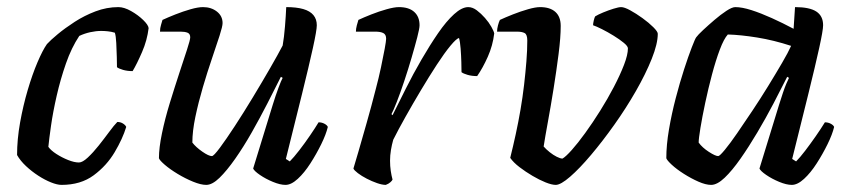

<svg xmlns="http://www.w3.org/2000/svg" viewBox="-20 -520 2394 540"><path d="M153 0Q141 0 123.5 -7Q106 -14 87.5 -26Q69 -38 53 -53Q37 -68 28 -84Q28 -128 36.5 -175.5Q45 -223 58 -267Q71 -311 85.5 -345Q100 -379 112 -396Q122 -407 142.5 -424Q163 -441 190 -458.5Q217 -476 248.5 -488Q280 -500 313 -500Q329 -500 348.5 -489Q368 -478 382.5 -464Q397 -450 398 -441Q394 -407 379.5 -373.5Q365 -340 353 -320Q338 -320 326 -323.5Q314 -327 309 -331Q309 -340 308.5 -359.5Q308 -379 307 -399Q306 -419 303 -428Q293 -431 283 -432Q273 -433 265 -433Q250 -433 234 -429.5Q218 -426 203 -419Q181 -386 165.5 -341.5Q150 -297 139.5 -251Q129 -205 123.5 -166.5Q118 -128 116 -107Q123 -97 138.5 -87Q154 -77 171.5 -70Q189 -63 202 -63Q212 -63 227 -77Q242 -91 257.5 -110.5Q273 -130 287 -149Q301 -168 310 -177Q319 -177 326 -172.5Q333 -168 335 -163Q325 -130 302.5 -92Q280 -54 243.5 -27Q207 0 153 0Z M560 0Q545 0 523 -9Q501 -18 479.5 -31Q458 -44 443.5 -56.5Q429 -69 427 -75Q427 -104 435.5 -145Q444 -186 457.5 -230Q471 -274 484 -313.5Q497 -353 506 -380.5Q515 -408 515 -415Q515 -425 507.5 -428Q500 -431 488 -431H430Q430 -441 433 -450.5Q436 -460 437 -464Q452 -471 473.5 -479.5Q495 -488 516 -494Q537 -500 551 -500Q574 -500 590 -487.5Q606 -475 606 -455Q606 -446 597.5 -419.5Q589 -393 576 -355Q563 -317 550.5 -274.5Q538 -232 529.5 -191.5Q521 -151 521 -119Q531 -106 549 -93.5Q567 -81 576 -81Q581 -81 598.5 -104.5Q616 -128 640.5 -165.5Q665 -203 691 -246Q717 -289 739.5 -328Q762 -367 775 -392Q779 -415 781.5 -445.5Q784 -476 785 -500Q814 -500 833 -494.5Q852 -489 861.5 -477.5Q871 -466 871 -449Q871 -435 860 -385Q849 -335 829.5 -256Q810 -177 784 -73L795 -66Q806 -77 821.5 -97Q837 -117 852 -139Q867 -161 876 -176Q885 -176 892.5 -172Q900 -168 902 -163Q897 -142 883.5 -114.5Q870 -87 853 -60.5Q836 -34 817.5 -17Q799 0 783 0Q768 0 747.5 -8.5Q727 -17 711 -28Q695 -39 692 -46L747 -225Q755 -251 763 -272.5Q771 -294 775 -301L770 -304Q753 -270 732 -229Q711 -188 688 -147.5Q665 -107 641.5 -73.5Q618 -40 597.5 -20Q577 0 560 0Z M1065 0Q1055 0 1040.5 -5Q1026 -10 1011.5 -17.5Q997 -25 986.5 -33Q976 -41 974 -46Q979 -62 988.5 -95Q998 -128 1011 -173.5Q1024 -219 1037 -270Q1045 -300 1051.5 -330.5Q1058 -361 1062 -383Q1066 -405 1066 -411Q1066 -423 1058 -427Q1050 -431 1036 -431H981Q981 -439 983.5 -448.5Q986 -458 988 -464Q1003 -471 1024.5 -479.5Q1046 -488 1067.5 -494Q1089 -500 1102 -500Q1130 -500 1145 -486.5Q1160 -473 1160 -449Q1160 -440 1153.5 -415Q1147 -390 1137.5 -357.5Q1128 -325 1117 -292Q1106 -259 1096 -233.5Q1086 -208 1081 -199L1084 -196Q1101 -230 1121.5 -271Q1142 -312 1165.5 -352.5Q1189 -393 1212 -426.5Q1235 -460 1257 -480Q1279 -500 1297 -500Q1309 -500 1321 -491Q1333 -482 1344 -469.5Q1355 -457 1362 -444.5Q1369 -432 1370 -426Q1366 -392 1352 -360.5Q1338 -329 1322 -306Q1307 -306 1295 -309.5Q1283 -313 1278 -317Q1278 -327 1277.5 -345.5Q1277 -364 1275.5 -383.5Q1274 -403 1271 -413Q1264 -412 1247 -391.5Q1230 -371 1208.5 -338Q1187 -305 1164 -266.5Q1141 -228 1120.5 -191.5Q1100 -155 1086 -127Q1082 -113 1079.5 -98Q1077 -83 1077 -68Q1077 -53 1079 -39.5Q1081 -26 1084 -15Q1083 -12 1078 -7.5Q1073 -3 1065 0Z M1543 0Q1532 0 1514.5 -7Q1497 -14 1477.5 -25.5Q1458 -37 1441 -50Q1424 -63 1415 -76Q1423 -108 1430.5 -142.5Q1438 -177 1444 -212Q1450 -247 1454 -281.5Q1458 -316 1460.5 -347.5Q1463 -379 1463 -406Q1463 -423 1455.5 -427Q1448 -431 1434 -431H1378Q1378 -439 1380.5 -448.5Q1383 -458 1386 -464Q1401 -471 1422.5 -479.5Q1444 -488 1465 -494Q1486 -500 1499 -500Q1527 -500 1542 -486.5Q1557 -473 1557 -447Q1557 -415 1551 -368Q1545 -321 1537 -271Q1529 -221 1521 -177.5Q1513 -134 1509 -108Q1516 -100 1526 -92Q1536 -84 1546 -79Q1556 -74 1562 -74Q1571 -79 1588 -98Q1605 -117 1626 -146Q1647 -175 1668 -208.5Q1689 -242 1706.5 -275.5Q1724 -309 1735 -337.5Q1746 -366 1746 -384Q1746 -390 1734.5 -399.5Q1723 -409 1706 -419.5Q1689 -430 1673 -438Q1657 -446 1648 -449Q1648 -454 1650 -462.5Q1652 -471 1654 -474Q1662 -479 1676.5 -485Q1691 -491 1705.5 -495.5Q1720 -500 1727 -500Q1736 -500 1752.5 -491Q1769 -482 1787 -469Q1805 -456 1817.5 -443.5Q1830 -431 1830 -425Q1830 -397 1813 -354.5Q1796 -312 1768.5 -264Q1741 -216 1708 -169.5Q1675 -123 1642.5 -84.5Q1610 -46 1583.5 -23Q1557 0 1543 0Z M1980 0Q1965 0 1944.5 -9Q1924 -18 1903.5 -31Q1883 -44 1869.5 -56.5Q1856 -69 1854 -75Q1854 -112 1861.5 -156Q1869 -200 1880.5 -244Q1892 -288 1904 -325Q1916 -362 1925.5 -386.5Q1935 -411 1938 -415Q1943 -422 1957.5 -435.5Q1972 -449 1989.5 -464Q2007 -479 2023 -489.5Q2039 -500 2048 -500Q2067 -500 2093.5 -491.5Q2120 -483 2151 -469Q2182 -455 2212 -439L2216 -500Q2257 -500 2276 -487.5Q2295 -475 2295 -449Q2295 -435 2284 -385Q2273 -335 2253.5 -256Q2234 -177 2208 -73L2219 -66Q2230 -77 2244.5 -96Q2259 -115 2274 -136.5Q2289 -158 2300 -176Q2309 -176 2316.5 -172Q2324 -168 2326 -163Q2321 -142 2307.5 -114.5Q2294 -87 2277 -60.5Q2260 -34 2241.5 -17Q2223 0 2207 0Q2192 0 2171.5 -8.5Q2151 -17 2135 -28Q2119 -39 2116 -46L2171 -225Q2177 -244 2182 -259Q2187 -274 2191.5 -284.5Q2196 -295 2199 -301L2194 -304Q2177 -270 2155.5 -229Q2134 -188 2110 -147.5Q2086 -107 2062.5 -73.5Q2039 -40 2018 -20Q1997 0 1980 0ZM2000 -81Q2004 -81 2018.5 -98.5Q2033 -116 2053 -145Q2073 -174 2096 -208.5Q2119 -243 2140.5 -278Q2162 -313 2179.5 -343Q2197 -373 2205 -391Q2156 -407 2109.5 -414.5Q2063 -422 2027 -423Q2016 -411 2004.5 -380.5Q1993 -350 1982.5 -310.5Q1972 -271 1963.5 -231Q1955 -191 1950 -160.5Q1945 -130 1945 -119Q1955 -105 1973.5 -93Q1992 -81 2000 -81Z"/></svg>

Font: Texturina Medium
Style: Italic
Weight: 500
Italic angle: -11°
Designer: Guillermo Torres Carreño
Foundry: Omnibus-Type
Version: Version 1.002